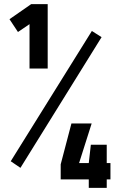

<svg xmlns="http://www.w3.org/2000/svg" viewBox="-20 -810 582 930"><path d="M211 -790V-478H123V-693L67 -655L26 -717L131 -790ZM32 -29 425 -660 472 -630 79 3ZM410 100V59H274V-14L326 -212H424L363 -20H410L420 -109H497V-20H515V59H497V100Z"/></svg>

Font: Titillium Web[RUS by Daymarius]
Style: Regular
Weight: 600
Designer: Cyrillization by Daymarius
Foundry: Cyrillization by Daymarius
Version: Version 1.002 September 11, 2018